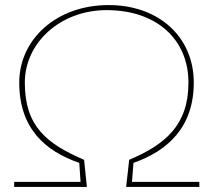

<svg xmlns="http://www.w3.org/2000/svg" viewBox="-20 -738 841 758"><path d="M36 0H323L312 -107C164 -171 78 -239 78 -412C78 -569 218 -698 401 -698C599 -698 724 -582 724 -412C724 -244 633 -168 490 -107L478 0H767V-20H501L507 -95C641 -142 745 -235 745 -412C745 -591 608 -718 409 -718C203 -718 56 -583 56 -412C56 -232 157 -142 293 -95L298 -20H36Z"/></svg>

Font: Perun Thin
Style: Regular
Weight: 100
Foundry: Copyright (c) Stefan Peev, Context Ltd, 2016
Version: Version 1.089